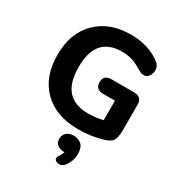

<svg xmlns="http://www.w3.org/2000/svg" viewBox="-225 -860 1189 1280"><g transform="rotate(30 369.5 -220.0)"><path d="M415 9Q245 9 147 -87.5Q49 -184 49 -353Q49 -520 146.5 -617Q244 -714 408 -714Q546 -714 638 -643Q666 -622 666 -587Q666 -560 651 -541Q636 -522 615 -522Q600 -522 589 -527Q578 -532 565 -540Q524 -565 489.5 -575.5Q455 -586 413 -586Q312 -586 262 -528Q212 -470 212 -353Q212 -233 264 -174Q316 -115 422 -115Q497 -115 569 -139L534 -88V-279H445Q383 -279 383 -335Q383 -391 445 -391H615Q678 -391 678 -331V-140Q678 -78 662.5 -54Q647 -30 598 -16Q511 9 415 9ZM462 255Q445 274 423.5 274Q402 274 390.5 261Q379 248 394 227Q402 216 409 201Q416 186 416 175L449 187H409Q382 187 360.5 172Q339 157 339 128Q339 96 360 78Q381 60 413 60Q451 60 474.5 82Q498 104 498 151Q498 185 487 211.5Q476 238 462 255Z"/></g></svg>

Font: Nunito VF Beta Light
Style: Regular
Weight: 300
Designer: Vernon Adams
Foundry: newtypography
Version: Version 3.001